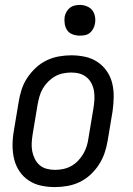

<svg xmlns="http://www.w3.org/2000/svg" viewBox="-20 -753 540 781"><path d="M203 8Q174 8 146.5 2Q119 -4 96.5 -19Q74 -34 59 -56.5Q44 -79 37.5 -106Q31 -133 31 -161.5Q31 -190 36 -219L56 -339Q60 -364 68 -389Q76 -414 91 -436.5Q106 -459 126 -477.5Q146 -496 170 -507.5Q194 -519 219.5 -523.5Q245 -528 270 -528Q299 -528 326.5 -522Q354 -516 376.5 -501Q399 -486 414.5 -463.5Q430 -441 436.5 -414Q443 -387 442.5 -358.5Q442 -330 438 -301L418 -181Q414 -156 405.5 -131Q397 -106 382.5 -83.5Q368 -61 348 -42.5Q328 -24 304 -12.5Q280 -1 254 3.5Q228 8 203 8ZM204 -62Q220 -62 237 -65.5Q254 -69 269.5 -77.5Q285 -86 297.5 -99Q310 -112 319 -127.5Q328 -143 333 -159.5Q338 -176 340 -192L360 -312Q363 -330 364 -347.5Q365 -365 362.5 -381.5Q360 -398 352.5 -413Q345 -428 332.5 -438.5Q320 -449 304 -453.5Q288 -458 270 -458Q254 -458 236.5 -454.5Q219 -451 204 -442.5Q189 -434 176 -421Q163 -408 154 -392.5Q145 -377 140.5 -360.5Q136 -344 133 -328L113 -208Q110 -190 109 -172.5Q108 -155 111 -138.5Q114 -122 121.5 -107Q129 -92 141 -81.5Q153 -71 169.5 -66.5Q186 -62 204 -62ZM304 -608Q290 -608 276 -613Q262 -618 254 -629Q246 -640 243.5 -655Q241 -670 243 -685Q245 -695 250.5 -705Q256 -715 264.5 -721.5Q273 -728 283.5 -730.5Q294 -733 305 -733Q319 -733 333 -727.5Q347 -722 355.5 -711Q364 -700 366.5 -685Q369 -670 366 -655Q364 -645 358.5 -635Q353 -625 344.5 -618.5Q336 -612 325.5 -610Q315 -608 304 -608Z"/></svg>

Font: Iosevka
Style: Italic
Weight: 400
Italic angle: -9°
Monospace: yes
Designer: Belleve Invis
Foundry: Belleve Invis
Version: Version 32.5.0; ttfautohint (v1.8.4)